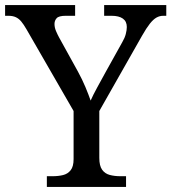

<svg xmlns="http://www.w3.org/2000/svg" viewBox="-25 -734 673 754"><path d="M159 0V-42H182Q204 -42 222.5 -46.5Q241 -51 252.5 -65.5Q264 -80 264 -109V-298L79 -619Q68 -638 58.5 -649.5Q49 -661 37 -666.5Q25 -672 8 -672H-5V-714H270V-672H233Q206 -672 197.5 -662.5Q189 -653 189 -640Q189 -626 195 -612Q201 -598 207 -587L281 -453Q298 -422 310.5 -392Q323 -362 331 -339Q340 -360 357 -391Q374 -422 391 -453L455 -568Q465 -585 469 -600.5Q473 -616 473 -628Q473 -650 457.5 -661Q442 -672 413 -672H384V-714H628V-672H616Q602 -672 589.5 -665Q577 -658 563.5 -641Q550 -624 533 -594L365 -298V-114Q365 -83 376 -67.5Q387 -52 406 -47Q425 -42 447 -42H470V0Z"/></svg>

Font: Noto Serif Kannada
Style: Regular
Weight: 400
Designer: Universal Thirst, Indian Type Foundry and the Monotype Design Team
Foundry: Monotype Imaging Inc.
Version: Version 2.003